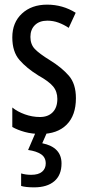

<svg xmlns="http://www.w3.org/2000/svg" viewBox="-20 -567 379 827"><path d="M307 -144Q307 -70 267 -30Q227 10 155 10Q118 10 87 1.5Q56 -7 33 -20V-104Q55 -86 87 -74.5Q119 -63 152 -63Q187 -63 207 -83.5Q227 -104 227 -141Q227 -173 208.5 -195Q190 -217 145 -242Q95 -273 64 -308.5Q33 -344 33 -406Q33 -470 74.5 -508.5Q116 -547 183 -547Q250 -547 306 -512L276 -447Q255 -461 232 -469.5Q209 -478 184 -478Q150 -478 130.5 -459Q111 -440 111 -408Q111 -376 130 -356Q149 -336 196 -307Q246 -276 276.5 -241Q307 -206 307 -144ZM245 137Q245 187 214 213.5Q183 240 127 240Q91 240 71 234V180Q91 186 114 186Q146 186 161.5 172.5Q177 159 177 137Q177 111 157 97.5Q137 84 101 79L135 0H184L162 50Q245 67 245 137Z"/></svg>

Font: Noto Sans Thai ExtCond
Style: Regular
Weight: 400
Width: 2
Designer: Monotype Design Team
Foundry: Monotype Imaging Inc.
Version: Version 2.002; ttfautohint (v1.8.4.7-5d5b)